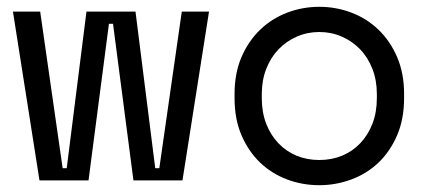

<svg xmlns="http://www.w3.org/2000/svg" viewBox="-20 -530 1264 564"><path d="M516 0H372L312 -460H300L240 0H96L18 -496H98L164 -36H176L234 -496H378L436 -36H448L514 -496H594Z M1167 -242Q1167 -180 1146.5 -132.5Q1126 -85 1092 -52.5Q1058 -20 1012.5 -3Q967 14 918 14Q868 14 823 -3Q778 -20 744 -52.5Q710 -85 689.5 -132.5Q669 -180 669 -242V-254Q669 -315 689.5 -362.5Q710 -410 744.5 -443Q779 -476 824 -493Q869 -510 918 -510Q967 -510 1012 -493Q1057 -476 1091.5 -443Q1126 -410 1146.5 -362.5Q1167 -315 1167 -254ZM918 -60Q954 -60 984.5 -72.5Q1015 -85 1038 -109Q1061 -133 1074 -166.5Q1087 -200 1087 -242V-254Q1087 -294 1074 -327.5Q1061 -361 1038 -385Q1015 -409 984 -422.5Q953 -436 918 -436Q883 -436 852 -422.5Q821 -409 798 -385Q775 -361 762 -327.5Q749 -294 749 -254V-242Q749 -200 762 -166.5Q775 -133 798 -109Q821 -85 851.5 -72.5Q882 -60 918 -60Z"/></svg>

Font: Space Mono
Style: Regular
Weight: 400
Monospace: yes
Designer: Colophon Foundry / Benjamin Critton
Foundry: Colophon Foundry
Version: Version 1.000;PS 1.003;hotconv 1.0.81;makeotf.lib2.5.63406